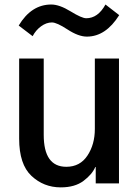

<svg xmlns="http://www.w3.org/2000/svg" viewBox="-20 -809 616 847"><path d="M62.5 -696.3Q118.2 -789.1 206.1 -789.1Q242.2 -789.1 291.5 -758.8Q340.8 -728.5 360.4 -728.5Q412.1 -728.5 445.3 -789.1L505.9 -742.2Q446.3 -647.5 363.3 -647.5Q326.2 -647.5 278.3 -678.7Q230.5 -710 209 -710Q184.6 -710 161.1 -692.9Q137.7 -675.8 124 -649.4ZM64.5 -197.3V-550.8H172.9V-213.9Q172.9 -73.2 272.5 -73.2Q333 -73.2 365.7 -122.6Q398.4 -171.9 398.4 -240.2V-550.8H504.9V0H402.3V-72.3H400.4Q386.7 -40 348.6 -11.2Q310.5 17.6 248 17.6Q172.9 17.6 118.7 -33.2Q64.5 -84 64.5 -197.3Z"/></svg>

Font: Gothic A1 SemiBold
Style: Regular
Weight: 600
Version: Version 2.50